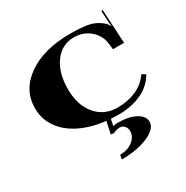

<svg xmlns="http://www.w3.org/2000/svg" viewBox="-167 -656 982 1014"><g transform="rotate(-30 323.5 -149.0)"><path d="M625 -107.5Q593.1 -51.1 532.1 -23.4Q471.2 4.4 393.4 4.4Q368.9 4.4 345.7 2.6L337 43.3Q350.5 38.9 364.1 38.9Q431.8 38.9 473.6 61Q515.3 83 515.3 118.9Q515.3 145.5 485.6 168.3Q455.9 191 404.7 204.3Q353.6 217.7 293.3 217.7H288L293.3 191.4H296.8Q340 191.4 370.8 167.4Q401.7 143.4 401.7 109.3Q401.7 91.8 390.5 78.9Q379.4 66 364.1 66Q340 66 322.1 76.9L303.8 74.3L319.5 0.4Q230.3 -9.6 164.3 -42.4Q98.3 -75.2 62.3 -127.4Q26.2 -179.6 26.2 -244.8Q26.2 -356.6 124.1 -425.3Q222 -493.9 382 -493.9Q448 -493.9 490.6 -486.2Q533.2 -478.6 567.3 -450.6Q586.1 -435.3 590.5 -421.3L594 -422.2Q590.9 -431.8 590.5 -446.7L586.5 -515.7L595.3 -516.2L606.6 -309.9H538.9L534.5 -347.5Q528.4 -398.6 488 -433.1Q447.6 -467.7 390.7 -467.7Q317.3 -467.7 272.3 -406.5Q227.3 -345.3 227.3 -244.8Q227.3 -148.6 276.7 -89.6Q326 -30.6 406.5 -30.6Q469.8 -30.6 520.5 -52.7Q571.2 -74.7 602.3 -120.6Z"/></g></svg>

Font: Wabroye
Style: Medium
Weight: 500
Designer: gluk
Foundry: gluk
Version: Version 0.14